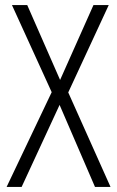

<svg xmlns="http://www.w3.org/2000/svg" viewBox="-20 -734 460 754"><path d="M414 0 248 -371 407 -714H347L216 -420L87 -714H27L183 -372L6 0H65L214 -322L353 0Z"/></svg>

Font: Noto Sans Thai Cond Light
Style: Regular
Weight: 300
Width: 3
Designer: Monotype Design Team
Foundry: Monotype Imaging Inc.
Version: Version 2.002